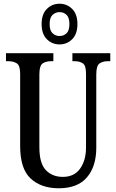

<svg xmlns="http://www.w3.org/2000/svg" viewBox="-20 -999 624 1029"><path d="M295 10Q201 10 144.5 -42Q88 -94 88 -216V-604Q88 -648 70 -659.5Q52 -671 25 -671H12V-714H266V-671H254Q226 -671 208.5 -659Q191 -647 191 -600V-210Q191 -123 226 -87Q261 -51 317 -51Q378 -51 409.5 -95.5Q441 -140 441 -209V-604Q441 -648 424 -659.5Q407 -671 380 -671H368V-714H571V-671H558Q531 -671 513.5 -659Q496 -647 496 -600V-207Q496 -107 446 -48.5Q396 10 295 10ZM299 -761Q259 -761 231 -789Q203 -817 203 -870Q203 -923 231 -951Q259 -979 299 -979Q339 -979 367 -951Q395 -923 395 -870Q395 -817 367 -789Q339 -761 299 -761ZM299 -806Q321 -806 336.5 -820.5Q352 -835 352 -870Q352 -905 336.5 -919.5Q321 -934 299 -934Q278 -934 262 -919.5Q246 -905 246 -870Q246 -835 262 -820.5Q278 -806 299 -806Z"/></svg>

Font: Noto Serif Thai ExtraCondensed Medium
Style: Regular
Weight: 500
Width: 2
Designer: Monotype Design Team
Foundry: Monotype Imaging Inc.
Version: Version 2.002; ttfautohint (v1.8.4.7-5d5b)